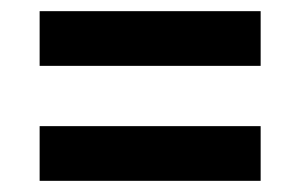

<svg xmlns="http://www.w3.org/2000/svg" viewBox="-20 -432 537 344"><path d="M51 -314V-412H447V-314ZM51 -108V-206H447V-108Z"/></svg>

Font: Archivo ExtraCondensed
Style: Bold
Weight: 700
Width: 2
Designer: Hector Gatti
Foundry: Omnibus-Type
Version: Version 2.001